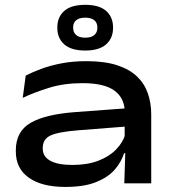

<svg xmlns="http://www.w3.org/2000/svg" viewBox="-20 -742 702 777"><path d="M483 0 487.5 -139 484.5 -161V-270L485 -286.5Q485 -344.5 443.5 -375Q402 -405.5 314 -405.5Q239.5 -405.5 179.5 -387Q119.5 -368.5 72 -346L84 -436Q110 -449.5 146 -463Q182 -476.5 228 -485.5Q274 -494.5 330 -494.5Q403.5 -494.5 454 -478Q504.5 -461.5 534.8 -432.2Q565 -403 578.5 -363.8Q592 -324.5 592 -278.5V0ZM244 14.5Q149.5 14.5 96.8 -22.8Q44 -60 44 -129V-133.5Q44 -210 103.8 -244.8Q163.5 -279.5 286 -288.5L495.5 -304L497.5 -230.5L294 -214.5Q214 -208 183.5 -193.2Q153 -178.5 153 -143.5V-140Q153 -108.5 183.5 -91.5Q214 -74.5 273 -74.5Q334 -74.5 378.5 -91.8Q423 -109 450.5 -137.8Q478 -166.5 487.5 -200L503 -122H482Q471 -86 443.8 -55Q416.5 -24 368.2 -4.8Q320 14.5 244 14.5ZM212 -629V-631Q212 -673 240 -697.8Q268 -722.5 325 -722.5Q381.5 -722.5 409.5 -697.8Q437.5 -673 437.5 -631V-629Q437.5 -587.5 409.5 -562.5Q381.5 -537.5 325 -537.5Q268 -537.5 240 -562.5Q212 -587.5 212 -629ZM276 -629.5Q276 -610.5 288.5 -600Q301 -589.5 325 -589.5Q349 -589.5 361.5 -600Q374 -610.5 374 -629.5V-631Q374 -650 361.5 -660.2Q349 -670.5 325 -670.5Q301 -670.5 288.5 -660.2Q276 -650 276 -631Z"/></svg>

Font: Anek Latin Expanded Medium
Style: Regular
Weight: 500
Width: 7
Designer: Yesha Goshar
Foundry: Ek Type
Version: Version 1.003